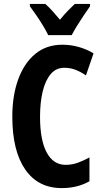

<svg xmlns="http://www.w3.org/2000/svg" viewBox="-20 -953 523 983"><path d="M309 -606Q267 -606 239.5 -573.5Q212 -541 198.5 -484.5Q185 -428 185 -355Q185 -236 219 -172.5Q253 -109 316 -109Q349 -109 379 -120Q409 -131 438 -147V-25Q377 10 296 10Q175 10 109 -85.5Q43 -181 43 -356Q43 -463 73 -546Q103 -629 160 -676.5Q217 -724 299 -724Q384 -724 459 -680L420 -567Q394 -585 367 -595.5Q340 -606 309 -606ZM227 -773Q218 -792 201.5 -819.5Q185 -847 166.5 -874Q148 -901 133 -921V-933H212Q229 -918 248 -897Q267 -876 287 -852Q309 -879 326.5 -897Q344 -915 363 -933H441V-921Q427 -901 409 -874.5Q391 -848 374.5 -821Q358 -794 347 -773Z"/></svg>

Font: Noto Sans Khmer UI ExtraCondensed
Style: Bold
Weight: 700
Width: 2
Designer: Danh Hong and the Monotype Design Team
Foundry: Monotype Imaging Inc.
Version: Version 2.002; ttfautohint (v1.8.4.7-5d5b)